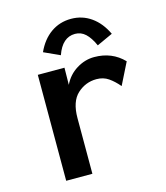

<svg xmlns="http://www.w3.org/2000/svg" viewBox="-101 -736 702 814"><g transform="rotate(-15 250.0 -329.0)"><path d="M89 0V-465H206L205 -390Q224 -430 261 -453Q298 -476 339 -476Q417 -476 468 -423L420 -327Q399 -352 376.5 -367.5Q354 -383 324 -383Q276 -383 240 -350Q204 -317 204 -244V0ZM205 -520 135 -552Q158 -603 197 -630.5Q236 -658 286 -658Q335 -658 374 -630.5Q413 -603 437 -552L367 -520Q351 -556 331.5 -574Q312 -592 286 -592Q230 -592 205 -520Z"/></g></svg>

Font: Inconsolata
Style: Bold
Weight: 700
Monospace: yes
Designer: Raph Levien, Cyreal, Brenton Simpson
Foundry: Raph Levien, Cyreal, Google
Version: Version 3.100; ttfautohint (v1.8.4.7-5d5b)